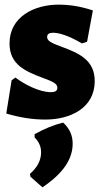

<svg xmlns="http://www.w3.org/2000/svg" viewBox="-20 -503 442 827"><path d="M380 -458C330 -475 281 -483 232 -483C128 -483 21 -431 21 -316C21 -224 90 -196 163 -168C186 -160 202 -153 212 -147C222 -141 227 -134 227 -125C227 -112 218 -106 199 -106C149 -106 85 -140 46 -169L30 -157L7 -14C64 3 120 12 175 12C281 12 388 -36 388 -154C388 -245 319 -274 247 -301C224 -309 208 -316 198 -322C188 -328 183 -335 183 -344C183 -356 192 -362 209 -362C247 -362 301 -335 333 -316L355 -323ZM252 25C211 35 170 52 129 75V89C148 108 157 129 157 153C157 187 141 218 109 246L111 258L163 304C227 260 293 200 293 116C293 79 279 50 252 25Z"/></svg>

Font: Luna Sans Black
Style: Regular
Weight: 900
Designer: Juan Pablo del Peral
Foundry: Huerta Tipografica
Version: Version 2.001; ttfautohint (v1.5)